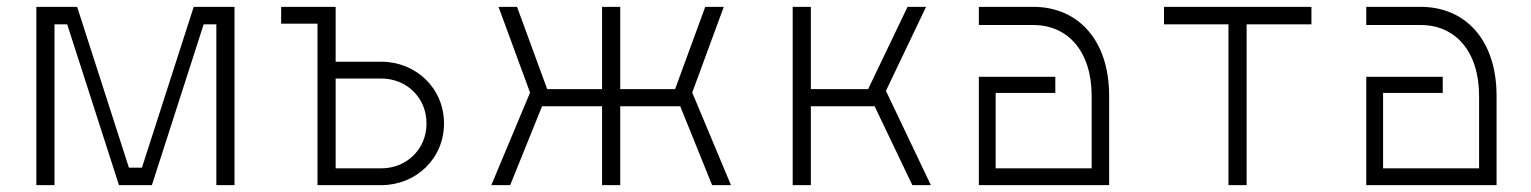

<svg xmlns="http://www.w3.org/2000/svg" viewBox="-20 -540 4465 560"><path d="M327 0H423L574 -469H611V0H664V-520H545L394 -51H356L205 -520H86V0H139V-469H176Z M1224 -180C1224 -104 1165 -49 1092 -49H959V-311H1092C1165 -311 1224 -256 1224 -180ZM800 -471H906V0H1092C1193 0 1275 -77 1275 -180C1275 -283 1193 -360 1092 -360H959V-520H800Z M1488 -520H1434L1526 -270L1413 0H1468L1561 -230H1736V0H1789V-230H1964L2057 0H2112L1999 -270L2091 -520H2037L1949 -280H1789V-520H1736V-280H1576Z M2627 -520 2512 -280H2345V-520H2292V0H2345V-230H2531L2641 0H2695L2564 -275L2681 -520Z M3164 -260V-49H2884V-269H3058V-316H2835V0H3215V-260C3215 -427 3121 -520 2994 -520H2835V-467H2994C3094 -467 3164 -391 3164 -260Z M3805 -469V-520H3375V-469H3563V0H3616V-469Z M4294 -260V-49H4014V-269H4188V-316H3965V0H4345V-260C4345 -427 4251 -520 4124 -520H3965V-467H4124C4224 -467 4294 -391 4294 -260Z"/></svg>

Font: Grotesk 01 Extrafine
Style: Bold
Weight: 400
Designer: Frank Adebiaye, contributions by Jérémy Landes, Ariel Martín Pérez
Foundry: Velvetyne Type Foundry
Version: Version 3.000;Glyphs 3.1.2 (3150)